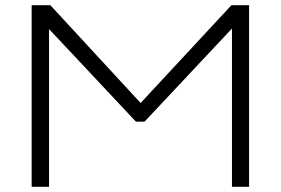

<svg xmlns="http://www.w3.org/2000/svg" viewBox="-20 -720 1082 740"><path d="M102 0V-700H174L522 -323L872 -700H940V0H874V-610L537 -251H504L169 -608V0Z"/></svg>

Font: Georama Extended Light
Style: Regular
Weight: 300
Width: 7
Designer: Jean-Baptiste Levee
Foundry: Production Type
Version: Version 1.000